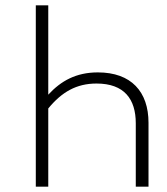

<svg xmlns="http://www.w3.org/2000/svg" viewBox="-20 -704 630 724"><path d="M349 -431C267 -431 210 -399 162 -347V-684H115V0H162V-295C213 -357 268 -389 344 -389C449 -389 492 -330 492 -239V0H540V-241C540 -358 475 -431 349 -431Z"/></svg>

Font: Fira Sans ExtraLight
Style: Regular
Weight: 200
Designer: bBox Type GmbH & Carrois Corporate GbR & Edenspiekermann AG
Foundry: bBox Type GmbH & Carrois Corporate GbR & Edenspiekermann AG
Version: Version 4.300;PS 004.300;hotconv 1.0.88;makeotf.lib2.5.64775